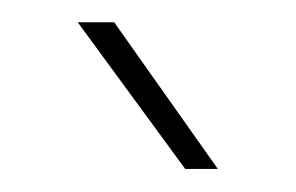

<svg xmlns="http://www.w3.org/2000/svg" viewBox="-20 -758 262 170"><path d="M172.9 -608.4H144L48.8 -738.3H81.1Z"/></svg>

Font: Heebo Thin
Style: Regular
Weight: 250
Designer: Oded Ezer
Foundry: Ezer Type House
Version: Version 3.100